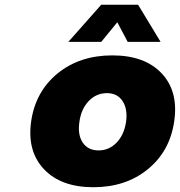

<svg xmlns="http://www.w3.org/2000/svg" viewBox="-20 -785 761 812"><path d="M111.8 -272Q130.4 -398.9 224.1 -474.9Q317.9 -550.8 455.1 -550.8Q592.3 -550.8 663.8 -474.6Q735.4 -398.4 716.8 -272Q698.7 -146 605.5 -69.6Q512.2 6.8 375 6.8Q237.8 6.8 165.8 -69.6Q93.8 -146 111.8 -272ZM269 -607.9 408.2 -765.1H564L659.2 -607.9H520L476.1 -690.9L408.2 -607.9ZM315.9 -270Q307.6 -215.3 329.8 -182.1Q352.1 -148.9 397 -148.9Q441.4 -148.9 473.1 -181.9Q504.9 -214.8 513.2 -270Q520.5 -324.2 498.3 -357.7Q476.1 -391.1 432.1 -391.1Q387.2 -391.1 355.2 -357.7Q323.2 -324.2 315.9 -270Z"/></svg>

Font: Trueno ExtraBold
Style: Italic
Weight: 800
Designer: Julieta Ulanovsky
Foundry: Julieta Ulanovsky
Version: Version 3.001b | FøM Fix